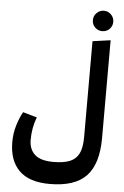

<svg xmlns="http://www.w3.org/2000/svg" viewBox="-72 -1024 838 1293"><g transform="rotate(5 346.5 -377.0)"><path d="M639 -780V-119Q639 56 561.5 138Q484 220 313 220Q175 220 107 152.5Q39 85 39 -40Q39 -99 55.5 -153Q72 -207 94 -246L189 -219Q161 -147 161 -65Q161 -1 200.5 34.5Q240 70 325 70Q396 70 438 52.5Q480 35 499 -5Q518 -45 518 -115V-763ZM508 -905Q508 -933 528.5 -953.5Q549 -974 577 -974Q606 -974 626 -953.5Q646 -933 646 -905Q646 -876 626 -856Q606 -836 577 -836Q548 -836 528 -856Q508 -876 508 -905Z"/></g></svg>

Font: FiraGOUPP
Style: Bold
Weight: 700
Designer: bBox Type
Foundry: bBox Type GmbH
Version: Version 1.001